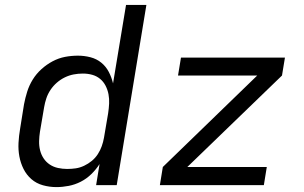

<svg xmlns="http://www.w3.org/2000/svg" viewBox="-20 -755 1240 783"><path d="M210 8Q182 8 155 0.5Q128 -7 108 -24.5Q88 -42 76 -66Q64 -90 59 -117Q54 -144 55.5 -172.5Q57 -201 62 -230L78 -330Q83 -356 91 -381.5Q99 -407 113.5 -430.5Q128 -454 149 -473Q170 -492 194.5 -505Q219 -518 245 -523Q271 -528 298 -528Q324 -528 349 -521.5Q374 -515 393 -499.5Q412 -484 423.5 -462Q435 -440 441 -415L494 -735H577L456 0H372L386 -86Q372 -64 352.5 -45Q333 -26 309.5 -14Q286 -2 260.5 3Q235 8 210 8ZM254 -66Q272 -66 289 -68.5Q306 -71 323 -79Q340 -87 354.5 -99Q369 -111 379 -126.5Q389 -142 395 -159Q401 -176 404 -193L421 -293Q424 -313 425 -332.5Q426 -352 422.5 -370.5Q419 -389 410.5 -405.5Q402 -422 388 -433.5Q374 -445 356 -450Q338 -455 318 -455Q299 -455 280.5 -451.5Q262 -448 244.5 -439.5Q227 -431 212 -418Q197 -405 186 -388.5Q175 -372 169 -354Q163 -336 160 -318L143 -218Q140 -199 139.5 -179.5Q139 -160 143.5 -142Q148 -124 158 -109Q168 -94 183 -84Q198 -74 216.5 -70Q235 -66 254 -66ZM632 0 644 -74 1029 -447H706L718 -520H1142L1130 -447L744 -74H1068L1056 0Z"/></svg>

Font: Zed Sans Extended
Style: Italic
Weight: 400
Width: 7
Italic angle: -9°
Designer: Belleve Invis
Foundry: Belleve Invis
Version: Version 1.0.0; ttfautohint (v1.8.4)